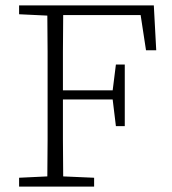

<svg xmlns="http://www.w3.org/2000/svg" viewBox="-20 -694 641 714"><path d="M51 -641V-674H552L561 -507H523L503 -638H215Q214 -571 214 -501.5Q214 -432 214 -358H399L411 -454H444V-225H411L399 -324H214Q214 -246 214 -176Q214 -106 215 -38L330 -33V0H51V-33L156 -38Q157 -106 157 -173.5Q157 -241 157 -308V-366Q157 -434 157 -501.5Q157 -569 156 -636Z"/></svg>

Font: Source Serif 4 SmText Light
Style: Regular
Weight: 300
Designer: Frank Grießhammer
Foundry: Adobe
Version: Version 4.005;hotconv 1.1.0;makeotfexe 2.6.0